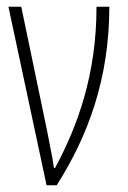

<svg xmlns="http://www.w3.org/2000/svg" viewBox="-20 -549 379 569"><path d="M118 0H148C241 -146 304 -316 304 -529H266C266 -330 211 -177 143 -51H140C135 -87 123 -141 119 -164L43 -529H5Z"/></svg>

Font: Noto Sans ExtraCondensed ExtraLight
Style: Regular
Weight: 200
Width: 2
Designer: Monotype Design Team
Foundry: Monotype Imaging Inc.
Version: Version 2.013